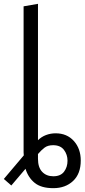

<svg xmlns="http://www.w3.org/2000/svg" viewBox="-37 -796 441 1001"><path d="M241 185Q178 185 144 157.5Q110 130 96 84L22 171L-17 137L87 14Q86 4 86 -2Q86 -8 86 -16V-763L161 -776V-65Q179 -83 203 -92Q227 -101 253 -101Q312 -101 348 -61Q384 -21 384 41Q384 110 344 147.5Q304 185 241 185ZM241 123Q279 123 297 99Q315 75 315 42Q315 10 296.5 -14.5Q278 -39 240 -39Q212 -39 195 -26Q178 -13 161 7V32Q161 77 183 100Q205 123 241 123Z"/></svg>

Font: Ubuntu Sans
Style: Regular
Weight: 400
Designer: Dalton Maag Ltd
Foundry: Dalton Maag Ltd
Version: Version 1.006; ttfautohint (v1.8.4.7-5d5b)